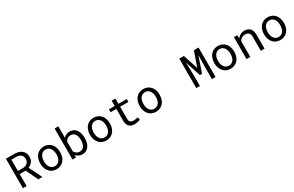

<svg xmlns="http://www.w3.org/2000/svg" viewBox="225 -2377 6151 4013"><g transform="rotate(-30 3300.5 -370.0)"><path d="M320.3 -290 460 0H555.2L555.7 -5.9L404.8 -309.6Q434.1 -322.3 458.5 -340.3Q482.9 -358.4 500.5 -381.8Q518.1 -405.3 528.1 -434.1Q538.1 -462.9 538.1 -497.6Q538.1 -551.3 519.3 -591.1Q500.5 -630.9 467.8 -657.2Q434.6 -683.6 390.6 -696.8Q346.7 -710 296.9 -710.9H88.4V0H178.2V-290ZM178.2 -364.3V-636.7H296.9Q329.6 -636.2 357.2 -627.4Q384.8 -618.7 404.8 -601.6Q424.8 -584 436 -558.3Q447.3 -532.7 447.3 -498.5Q447.3 -466.3 435.5 -441.7Q423.8 -417 403.8 -399.9Q383.3 -382.8 356.4 -373.8Q329.6 -364.7 299.3 -364.3Z M659.7 -269V-258.3Q659.7 -201.2 676.3 -152.3Q692.9 -103.5 724.1 -67.4Q754.9 -31.2 799.6 -10.7Q844.2 9.8 900.4 9.8Q956.1 9.8 1000.5 -10.7Q1044.9 -31.2 1076.2 -67.4Q1106.9 -103.5 1123.5 -152.3Q1140.1 -201.2 1140.1 -258.3V-269Q1140.1 -326.2 1123.5 -375.2Q1106.9 -424.3 1076.2 -460.4Q1044.9 -496.6 1000.2 -517.3Q955.6 -538.1 899.4 -538.1Q843.8 -538.1 799.3 -517.3Q754.9 -496.6 724.1 -460.4Q692.9 -424.3 676.3 -375.2Q659.7 -326.2 659.7 -269ZM750 -258.3V-269Q750 -307.6 759.3 -343Q768.6 -378.4 787.6 -405.3Q806.2 -432.1 834 -448Q861.8 -463.9 899.4 -463.9Q937 -463.9 965.1 -448Q993.2 -432.1 1012.2 -405.3Q1030.8 -378.4 1040.3 -343Q1049.8 -307.6 1049.8 -269V-258.3Q1049.8 -219.2 1040.5 -183.8Q1031.2 -148.4 1012.7 -121.6Q993.7 -94.7 965.6 -79.1Q937.5 -63.5 900.4 -63.5Q862.8 -63.5 834.5 -79.1Q806.2 -94.7 787.6 -121.6Q768.6 -148.4 759.3 -183.8Q750 -219.2 750 -258.3Z M1732.9 -258.3V-268.6Q1732.9 -310.1 1726.1 -347.4Q1719.2 -384.8 1706.1 -415.5Q1693.4 -442.9 1676.8 -465.1Q1660.2 -487.3 1639.2 -502.9Q1615.7 -519.5 1586.9 -528.8Q1558.1 -538.1 1523.9 -538.1Q1496.6 -538.1 1473.1 -532.7Q1449.7 -527.3 1430.2 -517.1Q1414.6 -508.8 1400.9 -497.3Q1387.2 -485.8 1376 -471.7V-750H1285.6V0H1368.7L1373 -60.1Q1381.8 -48.8 1391.6 -39.6Q1401.4 -30.3 1412.1 -22.5Q1434.6 -6.8 1462.6 1.5Q1490.7 9.8 1524.9 9.8Q1554.7 9.8 1580.3 2.4Q1606 -4.9 1627.4 -18.1Q1657.2 -37.1 1678.5 -66.2Q1699.7 -95.2 1712.9 -131.8Q1722.7 -159.7 1727.8 -191.7Q1732.9 -223.6 1732.9 -258.3ZM1642.6 -268.6V-258.3Q1642.6 -234.9 1639.6 -212.4Q1636.7 -189.9 1630.4 -170.4Q1622.6 -144.5 1609.4 -123.5Q1596.2 -102.5 1576.7 -88.9Q1562 -78.1 1543.5 -72.5Q1524.9 -66.9 1502.4 -66.9Q1479 -66.9 1459.5 -73Q1439.9 -79.1 1424.3 -90.3Q1408.7 -101.6 1396.7 -116.5Q1384.8 -131.3 1376 -148.9V-379.9Q1384.3 -397.5 1396.2 -412.4Q1408.2 -427.2 1423.8 -438.5Q1439 -449.2 1458.5 -455.3Q1478 -461.4 1501.5 -461.4Q1522.9 -461.4 1540.5 -456.5Q1558.1 -451.7 1572.3 -442.9Q1592.8 -430.7 1606.9 -409.2Q1621.1 -387.7 1629.9 -361.8Q1636.2 -340.8 1639.4 -317.1Q1642.6 -293.5 1642.6 -268.6Z M1859.9 -269V-258.3Q1859.9 -201.2 1876.5 -152.3Q1893.1 -103.5 1924.3 -67.4Q1955.1 -31.2 1999.8 -10.7Q2044.4 9.8 2100.6 9.8Q2156.2 9.8 2200.7 -10.7Q2245.1 -31.2 2276.4 -67.4Q2307.1 -103.5 2323.7 -152.3Q2340.3 -201.2 2340.3 -258.3V-269Q2340.3 -326.2 2323.7 -375.2Q2307.1 -424.3 2276.4 -460.4Q2245.1 -496.6 2200.4 -517.3Q2155.8 -538.1 2099.6 -538.1Q2043.9 -538.1 1999.5 -517.3Q1955.1 -496.6 1924.3 -460.4Q1893.1 -424.3 1876.5 -375.2Q1859.9 -326.2 1859.9 -269ZM1950.2 -258.3V-269Q1950.2 -307.6 1959.5 -343Q1968.8 -378.4 1987.8 -405.3Q2006.3 -432.1 2034.2 -448Q2062 -463.9 2099.6 -463.9Q2137.2 -463.9 2165.3 -448Q2193.4 -432.1 2212.4 -405.3Q2231 -378.4 2240.5 -343Q2250 -307.6 2250 -269V-258.3Q2250 -219.2 2240.7 -183.8Q2231.4 -148.4 2212.9 -121.6Q2193.8 -94.7 2165.8 -79.1Q2137.7 -63.5 2100.6 -63.5Q2063 -63.5 2034.7 -79.1Q2006.3 -94.7 1987.8 -121.6Q1968.8 -148.4 1959.5 -183.8Q1950.2 -219.2 1950.2 -258.3Z M2699.2 -656.2H2608.4V-528.3H2469.7V-458.5H2608.4V-171.4Q2608.4 -122.6 2621.3 -88.1Q2634.3 -53.7 2656.7 -32.2Q2679.2 -10.3 2709.7 -0.2Q2740.2 9.8 2775.4 9.8Q2796.4 9.8 2817.6 7.8Q2838.9 5.9 2857.9 2Q2877 -1.5 2893.1 -6.6Q2909.2 -11.7 2920.4 -18.6L2907.7 -82.5Q2899.4 -80.6 2886.5 -77.9Q2873.5 -75.2 2858.9 -72.8Q2843.8 -70.3 2828.1 -68.6Q2812.5 -66.9 2797.9 -66.9Q2777.8 -66.9 2760 -71.8Q2742.2 -76.7 2728.5 -88.9Q2714.8 -100.6 2707 -120.6Q2699.2 -140.6 2699.2 -171.4V-458.5H2900.4V-528.3H2699.2Z M3060.1 -269V-258.3Q3060.1 -201.2 3076.7 -152.3Q3093.3 -103.5 3124.5 -67.4Q3155.3 -31.2 3200 -10.7Q3244.6 9.8 3300.8 9.8Q3356.4 9.8 3400.9 -10.7Q3445.3 -31.2 3476.6 -67.4Q3507.3 -103.5 3523.9 -152.3Q3540.5 -201.2 3540.5 -258.3V-269Q3540.5 -326.2 3523.9 -375.2Q3507.3 -424.3 3476.6 -460.4Q3445.3 -496.6 3400.6 -517.3Q3356 -538.1 3299.8 -538.1Q3244.1 -538.1 3199.7 -517.3Q3155.3 -496.6 3124.5 -460.4Q3093.3 -424.3 3076.7 -375.2Q3060.1 -326.2 3060.1 -269ZM3150.4 -258.3V-269Q3150.4 -307.6 3159.7 -343Q3168.9 -378.4 3188 -405.3Q3206.5 -432.1 3234.4 -448Q3262.2 -463.9 3299.8 -463.9Q3337.4 -463.9 3365.5 -448Q3393.6 -432.1 3412.6 -405.3Q3431.2 -378.4 3440.7 -343Q3450.2 -307.6 3450.2 -269V-258.3Q3450.2 -219.2 3440.9 -183.8Q3431.6 -148.4 3413.1 -121.6Q3394 -94.7 3366 -79.1Q3337.9 -63.5 3300.8 -63.5Q3263.2 -63.5 3234.9 -79.1Q3206.5 -94.7 3188 -121.6Q3168.9 -148.4 3159.7 -183.8Q3150.4 -219.2 3150.4 -258.3Z M4384.8 -710.9H4272.9V0H4360.8V-283.7L4353.5 -570.3L4474.1 -197.8H4525.9L4657.2 -580.6L4649.9 -283.7V0H4737.8V-710.9H4625.5L4500.5 -355.5Z M4860.4 -269V-258.3Q4860.4 -201.2 4877 -152.3Q4893.6 -103.5 4924.8 -67.4Q4955.6 -31.2 5000.2 -10.7Q5044.9 9.8 5101.1 9.8Q5156.7 9.8 5201.2 -10.7Q5245.6 -31.2 5276.9 -67.4Q5307.6 -103.5 5324.2 -152.3Q5340.8 -201.2 5340.8 -258.3V-269Q5340.8 -326.2 5324.2 -375.2Q5307.6 -424.3 5276.9 -460.4Q5245.6 -496.6 5200.9 -517.3Q5156.2 -538.1 5100.1 -538.1Q5044.4 -538.1 5000 -517.3Q4955.6 -496.6 4924.8 -460.4Q4893.6 -424.3 4877 -375.2Q4860.4 -326.2 4860.4 -269ZM4950.7 -258.3V-269Q4950.7 -307.6 4960 -343Q4969.2 -378.4 4988.3 -405.3Q5006.8 -432.1 5034.7 -448Q5062.5 -463.9 5100.1 -463.9Q5137.7 -463.9 5165.8 -448Q5193.8 -432.1 5212.9 -405.3Q5231.4 -378.4 5241 -343Q5250.5 -307.6 5250.5 -269V-258.3Q5250.5 -219.2 5241.2 -183.8Q5231.9 -148.4 5213.4 -121.6Q5194.3 -94.7 5166.3 -79.1Q5138.2 -63.5 5101.1 -63.5Q5063.5 -63.5 5035.2 -79.1Q5006.8 -94.7 4988.3 -121.6Q4969.2 -148.4 4960 -183.8Q4950.7 -219.2 4950.7 -258.3Z M5485.8 0H5576.2V-378.9Q5585.4 -396 5597.9 -410.2Q5610.4 -424.3 5625 -435.1Q5643.1 -447.3 5664.6 -454.3Q5686 -461.4 5710.9 -461.4Q5739.7 -461.4 5762 -454.6Q5784.2 -447.8 5799.8 -432.6Q5814.9 -417.5 5822.8 -393.1Q5830.6 -368.7 5830.6 -333.5V0H5920.9V-335.4Q5920.9 -388.2 5908 -426.5Q5895 -464.8 5871.1 -489.7Q5847.2 -514.6 5813.2 -526.4Q5779.3 -538.1 5737.8 -538.1Q5707 -537.6 5679.4 -529.1Q5651.9 -520.5 5628.4 -504.9Q5612.8 -494.6 5598.9 -480.7Q5585 -466.8 5573.2 -450.2L5566.9 -528.3H5485.8Z M6060.5 -269V-258.3Q6060.5 -201.2 6077.1 -152.3Q6093.8 -103.5 6125 -67.4Q6155.8 -31.2 6200.4 -10.7Q6245.1 9.8 6301.3 9.8Q6356.9 9.8 6401.4 -10.7Q6445.8 -31.2 6477.1 -67.4Q6507.8 -103.5 6524.4 -152.3Q6541 -201.2 6541 -258.3V-269Q6541 -326.2 6524.4 -375.2Q6507.8 -424.3 6477.1 -460.4Q6445.8 -496.6 6401.1 -517.3Q6356.4 -538.1 6300.3 -538.1Q6244.6 -538.1 6200.2 -517.3Q6155.8 -496.6 6125 -460.4Q6093.8 -424.3 6077.1 -375.2Q6060.5 -326.2 6060.5 -269ZM6150.9 -258.3V-269Q6150.9 -307.6 6160.2 -343Q6169.4 -378.4 6188.5 -405.3Q6207 -432.1 6234.9 -448Q6262.7 -463.9 6300.3 -463.9Q6337.9 -463.9 6366 -448Q6394 -432.1 6413.1 -405.3Q6431.6 -378.4 6441.2 -343Q6450.7 -307.6 6450.7 -269V-258.3Q6450.7 -219.2 6441.4 -183.8Q6432.1 -148.4 6413.6 -121.6Q6394.5 -94.7 6366.5 -79.1Q6338.4 -63.5 6301.3 -63.5Q6263.7 -63.5 6235.4 -79.1Q6207 -94.7 6188.5 -121.6Q6169.4 -148.4 6160.2 -183.8Q6150.9 -219.2 6150.9 -258.3Z"/></g></svg>

Font: Roboto Mono
Style: Regular
Weight: 400
Monospace: yes
Designer: Google
Version: Version 3.000